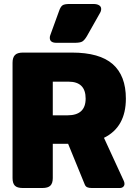

<svg xmlns="http://www.w3.org/2000/svg" viewBox="-20 -944 675 964"><path d="M230 -754Q230 -762 233 -769L277 -890Q284 -910 293.5 -917Q303 -924 329 -924H449Q467 -924 477.5 -917.5Q488 -911 488 -899Q488 -888 481 -877L416 -762Q404 -742 393 -735.5Q382 -729 353 -729H264Q230 -729 230 -754ZM43 -50V-629Q43 -655 55 -667.5Q67 -680 95 -680H341Q480 -680 546 -622Q612 -564 612 -449Q612 -306 502 -252L601 -37Q605 -29 605 -21Q605 -12 598.5 -6Q592 0 581 0H441Q426 0 417.5 -4Q409 -8 405 -19L322 -222H245V-50Q245 -24 233 -12Q221 0 192 0H95Q66 0 54.5 -12Q43 -24 43 -50ZM319 -365Q410 -365 410 -449Q410 -534 324 -534H245V-365Z"/></svg>

Font: Mitr SemiBold
Style: Regular
Weight: 600
Designer: Thanarat Vachiruckul
Foundry: Cadson Demak
Version: Version 1.002